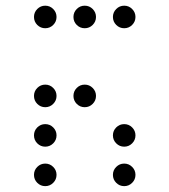

<svg xmlns="http://www.w3.org/2000/svg" viewBox="-20 -674 587 665"><path d="M136.7 -576.2Q120.6 -576.2 109.1 -587.6Q97.7 -599.1 97.7 -615.2Q97.7 -631.3 109.1 -642.8Q120.6 -654.3 136.7 -654.3Q152.8 -654.3 164.3 -642.8Q175.8 -631.3 175.8 -615.2Q175.8 -599.1 164.3 -587.6Q152.8 -576.2 136.7 -576.2ZM273.4 -576.2Q257.3 -576.2 245.8 -587.6Q234.4 -599.1 234.4 -615.2Q234.4 -631.3 245.8 -642.8Q257.3 -654.3 273.4 -654.3Q289.6 -654.3 301 -642.8Q312.5 -631.3 312.5 -615.2Q312.5 -599.1 301 -587.6Q289.6 -576.2 273.4 -576.2ZM410.2 -576.2Q394 -576.2 382.6 -587.6Q371.1 -599.1 371.1 -615.2Q371.1 -631.3 382.6 -642.8Q394 -654.3 410.2 -654.3Q426.3 -654.3 437.7 -642.8Q449.2 -631.3 449.2 -615.2Q449.2 -599.1 437.7 -587.6Q426.3 -576.2 410.2 -576.2ZM136.7 -302.7Q120.6 -302.7 109.1 -314.2Q97.7 -325.7 97.7 -341.8Q97.7 -357.9 109.1 -369.4Q120.6 -380.9 136.7 -380.9Q152.8 -380.9 164.3 -369.4Q175.8 -357.9 175.8 -341.8Q175.8 -325.7 164.3 -314.2Q152.8 -302.7 136.7 -302.7ZM273.4 -302.7Q257.3 -302.7 245.8 -314.2Q234.4 -325.7 234.4 -341.8Q234.4 -357.9 245.8 -369.4Q257.3 -380.9 273.4 -380.9Q289.6 -380.9 301 -369.4Q312.5 -357.9 312.5 -341.8Q312.5 -325.7 301 -314.2Q289.6 -302.7 273.4 -302.7ZM136.7 -166Q120.6 -166 109.1 -177.5Q97.7 -189 97.7 -205.1Q97.7 -221.2 109.1 -232.7Q120.6 -244.1 136.7 -244.1Q152.8 -244.1 164.3 -232.7Q175.8 -221.2 175.8 -205.1Q175.8 -189 164.3 -177.5Q152.8 -166 136.7 -166ZM410.2 -166Q394 -166 382.6 -177.5Q371.1 -189 371.1 -205.1Q371.1 -221.2 382.6 -232.7Q394 -244.1 410.2 -244.1Q426.3 -244.1 437.7 -232.7Q449.2 -221.2 449.2 -205.1Q449.2 -189 437.7 -177.5Q426.3 -166 410.2 -166ZM136.7 -29.3Q120.6 -29.3 109.1 -40.8Q97.7 -52.2 97.7 -68.4Q97.7 -84.5 109.1 -95.9Q120.6 -107.4 136.7 -107.4Q152.8 -107.4 164.3 -95.9Q175.8 -84.5 175.8 -68.4Q175.8 -52.2 164.3 -40.8Q152.8 -29.3 136.7 -29.3ZM410.2 -29.3Q394 -29.3 382.6 -40.8Q371.1 -52.2 371.1 -68.4Q371.1 -84.5 382.6 -95.9Q394 -107.4 410.2 -107.4Q426.3 -107.4 437.7 -95.9Q449.2 -84.5 449.2 -68.4Q449.2 -52.2 437.7 -40.8Q426.3 -29.3 410.2 -29.3Z"/></svg>

Font: DatDot Light
Style: Regular
Weight: 300
Designer: GGBot
Version: 1.00